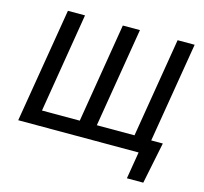

<svg xmlns="http://www.w3.org/2000/svg" viewBox="-124 -866 1254 1178"><g transform="rotate(15 503.5 -277.5)"><path d="M937.9 -91.6H864.3L969.8 -727.3H861.5L757.1 -95.2H517.8L622.2 -727.3H513.5L409.4 -95.2H169.4L273.4 -727.3H164.8L44 0H808.6L780.2 171.5H884.2Z"/></g></svg>

Font: Magic Ui Pro Medium
Style: Italic
Weight: 500
Italic angle: -9.39999°
Designer: Stefan Endress, Andreas Faust
Version: Version 1.000;FEAKit 1.0